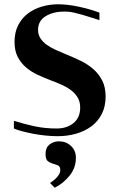

<svg xmlns="http://www.w3.org/2000/svg" viewBox="-20 -627 538 898"><path d="M45 -62Q96 -46 143.5 -36Q191 -26 245 -26Q293 -26 324 -51.5Q355 -77 355 -124Q355 -151 343.5 -170.5Q332 -190 313 -204.5Q294 -219 269.5 -230Q245 -241 218 -251Q187 -263 156.5 -277Q126 -291 102 -311.5Q78 -332 63 -360.5Q48 -389 48 -431Q48 -475 64.5 -508Q81 -541 109.5 -563Q138 -585 175 -596Q212 -607 252 -607Q295 -607 347 -596Q399 -585 445 -568V-533Q437 -535 430.5 -537.5Q424 -540 417 -542Q386 -552 364.5 -558Q343 -564 328 -567.5Q313 -571 302.5 -572Q292 -573 281 -573Q230 -573 194 -551.5Q158 -530 158 -487Q158 -465 169 -448Q180 -431 198 -418Q216 -405 240 -394Q264 -383 291 -372Q323 -359 355.5 -343.5Q388 -328 414.5 -305.5Q441 -283 457.5 -251.5Q474 -220 474 -175Q474 -130 456.5 -95Q439 -60 408.5 -37Q378 -14 337 -2Q296 10 249 10Q224 10 193.5 7Q163 4 134.5 -1.5Q106 -7 82 -13.5Q58 -20 45 -26ZM214 229Q220 225 228.5 218.5Q237 212 244.5 204Q252 196 257 187Q262 178 262 170Q262 151 251 146.5Q240 142 227.5 138.5Q215 135 204 127Q193 119 193 92Q193 64 211.5 49Q230 34 256 34Q289 34 312 55.5Q335 77 335 111Q335 158 305.5 194.5Q276 231 236 251Z"/></svg>

Font: Gamine
Style: Bold
Weight: 700
Designer: Tapiwanashe Sebastian Garikayi
Version: Version 1.000